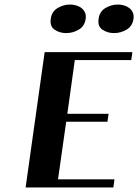

<svg xmlns="http://www.w3.org/2000/svg" viewBox="-20 -827 611 847"><path d="M93 0 177 -597H564L559 -562H310L277 -325H459L454 -290H272L236 -36H485L480 0ZM415 -744Q419 -776 445 -791.5Q471 -807 500 -807Q514 -807 527.5 -803Q541 -799 551 -791Q561 -783 566 -771.5Q571 -760 569 -744Q564 -711 538 -696Q512 -681 483 -681Q454 -681 432 -696Q410 -711 415 -744ZM289 -807Q303 -807 316.5 -803Q330 -799 340 -791Q350 -783 355 -771.5Q360 -760 358 -744Q353 -711 327 -696Q301 -681 272 -681Q243 -681 221 -696Q199 -711 204 -744Q208 -776 234 -791.5Q260 -807 289 -807Z"/></svg>

Font: Gamine
Style: Bold Italic
Weight: 700
Designer: Tapiwanashe Sebastian Garikayi
Version: Version 1.000